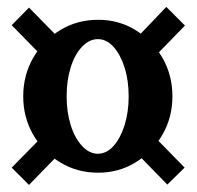

<svg xmlns="http://www.w3.org/2000/svg" viewBox="-20 -599 567 553"><path d="M262.7 -101.6Q202.1 -101.6 153.3 -131.3Q104.5 -161.1 75.7 -210.9Q46.9 -260.7 46.9 -321.3Q46.9 -382.8 75.7 -432.6Q104.5 -482.4 153.3 -512.2Q202.1 -542 262.7 -542Q322.3 -542 370.6 -512.2Q418.9 -482.4 447.8 -432.6Q476.6 -382.8 476.6 -321.3Q476.6 -260.7 447.8 -210.9Q418.9 -161.1 370.6 -131.3Q322.3 -101.6 262.7 -101.6ZM63.5 -66.4 13.7 -116.2 129.9 -234.4 178.7 -184.6ZM461.9 -67.4 341.8 -190.4 387.7 -243.2 511.7 -116.2ZM261.7 -156.2Q287.1 -156.2 307.1 -178.7Q327.1 -201.2 338.9 -238.8Q350.6 -276.4 350.6 -321.3Q350.6 -367.2 338.9 -404.3Q327.1 -441.4 307.1 -463.9Q287.1 -486.3 261.7 -486.3Q237.3 -486.3 216.3 -464.4Q195.3 -442.4 183.6 -404.8Q171.9 -367.2 171.9 -321.3Q171.9 -276.4 183.6 -238.8Q195.3 -201.2 216.3 -178.7Q237.3 -156.2 261.7 -156.2ZM114.3 -423.8 13.7 -526.4 63.5 -577.1 167 -471.7ZM405.3 -415 351.6 -466.8 459 -579.1 512.7 -525.4Z"/></svg>

Font: Crimson Pro
Style: Bold
Weight: 700
Designer: Jacques Le Bailly
Foundry: Baron von Fonthausen
Version: Version 1.003